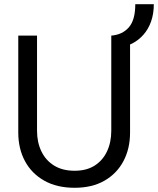

<svg xmlns="http://www.w3.org/2000/svg" viewBox="-20 -874 750 911"><path d="M334 17Q250 17 190.2 -16.7Q130.3 -50.3 98.5 -109.5Q66.7 -168.6 66.7 -245.1V-705H155.7V-253.7Q155.7 -198.7 176.5 -155.6Q197.3 -112.6 237 -88.2Q276.8 -63.8 334 -63.8Q390.4 -63.8 428.9 -88.2Q467.3 -112.6 487.7 -155.6Q508 -198.7 508 -253.7V-705H597.1V-245.1Q597.1 -168.6 565.7 -109.5Q534.3 -50.3 475.7 -16.7Q417 17 334 17ZM508 -705Q560.7 -709.3 591.3 -744.2Q621.9 -779.2 621.9 -854H709.8Q709.8 -808.5 696.8 -772Q683.9 -735.6 660.7 -709.4Q637.6 -683.3 607.7 -667.8Q577.7 -652.4 543.7 -648.9Z"/></svg>

Font: TikTok Sans Light
Style: Regular
Weight: 300
Version: Version 4.000